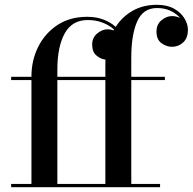

<svg xmlns="http://www.w3.org/2000/svg" viewBox="-20 -780 803 800"><path d="M26.5 -13.5H111V-446.5H26.5V-460H111V-461.5Q111 -528.5 139.2 -585Q167.5 -641.5 219.5 -675.8Q271.5 -710 343.5 -710Q381.5 -710 411.8 -698.2Q442 -686.5 462 -668Q489 -710 532.5 -735Q576 -760 634 -760Q676.5 -760 705.2 -743.8Q734 -727.5 748.5 -703.5Q763 -679.5 763 -656Q763 -621.5 743.2 -603.2Q723.5 -585 696.5 -585Q674 -585 653 -600Q632 -615 632 -648.5Q632 -678.5 653 -695.8Q674 -713 696.5 -713Q714.5 -713 730.5 -705Q716 -722.5 691.5 -734.5Q667 -746.5 634 -746.5Q576.5 -746.5 551.8 -691Q527 -635.5 527 -540V-460H667V-446.5H527V-13.5H647V0H26.5ZM219 -490V-460H419V-511.5Q419 -521.5 419.5 -531.5Q399 -534 381.5 -549Q364 -564 364 -594.5Q364 -623 385 -640.5Q406 -658 428.5 -658Q441 -658 453.5 -653.5Q454 -655.5 455 -657Q437 -674 408.8 -685.2Q380.5 -696.5 345.5 -696.5Q280.5 -696.5 249.8 -641Q219 -585.5 219 -490ZM219 -13.5H419V-446.5H219Z"/></svg>

Font: Bodoni* 16 Medium
Style: Regular
Weight: 500
Version: Version 2.2